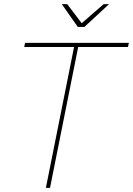

<svg xmlns="http://www.w3.org/2000/svg" viewBox="-20 -907 642 927"><path d="M387.5 -777H355.5L278.5 -887H304.5L374.5 -795L480.5 -887H506.5ZM221.5 0H201.5L337.5 -680H97L101 -700H602L598 -680H357.5Z"/></svg>

Font: Argentum Sans Thin
Style: Italic
Weight: 100
Italic angle: -11°
Designer: Julieta Ulanovsky (font), Cristiano Sobral (main changes and remaster)
Foundry: Julieta Ulanovsky (font), Cristiano Sobral (main changes and remaster)
Version: Version 2.007;June 15, 2022;FontCreator 14.0.0.2814 64-bit; 